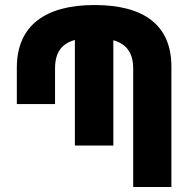

<svg xmlns="http://www.w3.org/2000/svg" viewBox="-20 -744 760 764"><path d="M278 -165H431V-584C483 -569 510 -534 510 -471V0H662V-479C662 -644 553 -724 356 -724C159 -724 47 -641 47 -475V-330H199V-470C199 -536 225 -570 278 -585Z"/></svg>

Font: Noto Sans Armenian ExtraCondensed ExtraBold
Style: Regular
Weight: 800
Width: 2
Designer: Monotype Design Team
Foundry: Monotype Imaging Inc.
Version: Version 2.008